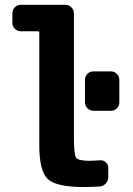

<svg xmlns="http://www.w3.org/2000/svg" viewBox="-20 -750 540 780"><path d="M429.7 -460Q444.3 -460 454.6 -450.2Q464.8 -440.4 464.8 -424.8V-335Q464.8 -320.3 455.1 -310.1Q445.3 -299.8 429.7 -299.8H360.4Q345.7 -299.8 335.4 -310.1Q325.2 -320.3 325.2 -335V-424.8Q325.2 -439.5 335 -449.7Q344.7 -460 360.4 -460ZM384.8 -98.6Q398.4 -100.6 409.2 -91.3Q419.9 -82 419.9 -68.4V-30.3Q419.9 -15.6 409.7 -4.4Q399.4 6.8 383.8 7.8Q343.8 9.8 320.3 9.8Q209 9.8 174.3 -22.5Q139.6 -54.7 139.6 -160.2V-618.2Q139.6 -623 134.8 -623H65.4Q50.8 -623 40.5 -632.8Q30.3 -642.6 30.3 -658.2V-695.3Q30.3 -710 40 -720.2Q49.8 -730.5 65.4 -730.5H245.1Q259.8 -730.5 270 -720.2Q280.3 -710 280.3 -695.3V-190.4Q280.3 -122.1 289.1 -109.4Q297.9 -96.7 344.7 -96.7Q356.4 -96.7 384.8 -98.6Z"/></svg>

Font: Rounded-L Mgen+ 1m bold
Style: Bold
Weight: 700
Designer: [Source Han Sans]
Ryoko NISHIZUKA  (kana & ideographs); Paul D. Hunt (Latin, Greek & Cyrillic); Wenlong ZHANG  (bopomofo
Version: Version 1.059.20150602